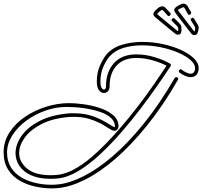

<svg xmlns="http://www.w3.org/2000/svg" viewBox="-41 -990 1120 1063"><path d="M1031 -796Q1022 -798 1016 -807Q1012 -811 1000.5 -826.5Q989 -842 974 -861.5Q959 -881 946 -897.5Q933 -914 928 -922Q922 -931 924 -938Q927 -951 958 -965Q970 -972 981 -969Q992 -966 999 -954Q1001 -949 1006 -941Q1011 -933 1017 -923Q1018 -920 1017 -917Q1016 -911 1009.5 -908.5Q1003 -906 1000 -911Q995 -919 981 -945Q979 -949 976 -950Q973 -950 966 -947Q950 -940 947 -937Q944 -934 945 -932Q950 -926 962.5 -909.5Q975 -893 989.5 -874Q1004 -855 1016 -839.5Q1028 -824 1031 -820Q1034 -816 1035.5 -816Q1037 -816 1038 -821Q1040 -829 1040 -834Q1040 -839 1035 -847L1016 -877Q1014 -880 1015 -883Q1016 -889 1023 -891Q1030 -893 1033 -887L1053 -855Q1059 -845 1059 -837Q1059 -829 1056 -817Q1050 -792 1031 -796ZM944 -798Q935 -798 927 -805Q923 -808 908 -820.5Q893 -833 874 -848.5Q855 -864 839 -877.5Q823 -891 816 -897Q808 -905 808 -912Q808 -925 835 -946Q846 -955 857 -955Q869 -955 878 -944Q881 -940 888 -933Q895 -926 902 -918Q904 -916 904 -912Q904 -907 898.5 -903Q893 -899 888 -903Q882 -910 862 -932Q859 -935 856 -935Q854 -935 847 -930Q834 -920 831.5 -916.5Q829 -913 830 -911Q836 -906 852 -892.5Q868 -879 886.5 -864Q905 -849 920 -836.5Q935 -824 939 -821Q943 -818 944.5 -818Q946 -818 946 -824Q946 -832 945 -836.5Q944 -841 937 -848L912 -873Q909 -876 909 -879Q909 -885 915.5 -888.5Q922 -892 926 -887L953 -860Q961 -852 962.5 -844Q964 -836 964 -824Q964 -798 944 -798ZM245 53Q202 53 155 43Q108 33 68.5 10.5Q29 -12 4 -51Q-21 -90 -21 -147Q-21 -206 11 -256Q43 -306 96.5 -342.5Q150 -379 214 -399Q278 -419 341 -419Q376 -419 420.5 -413Q465 -407 507.5 -393.5Q550 -380 580 -357Q610 -334 615 -300Q617 -286 610.5 -276Q604 -266 593 -266Q585 -266 578 -270Q561 -279 545 -289.5Q529 -300 511 -309Q486 -322 450.5 -332.5Q415 -343 369 -343Q362 -343 354 -343Q346 -343 338 -342Q248 -334 187.5 -302.5Q127 -271 96 -228Q65 -185 65 -143Q65 -94 108.5 -57Q152 -20 240 -20Q248 -20 257.5 -20.5Q267 -21 277 -22Q328 -27 384.5 -61Q441 -95 499 -149.5Q557 -204 613.5 -268.5Q670 -333 721 -399.5Q772 -466 813 -525.5Q854 -585 881 -626Q850 -643 804 -656Q758 -669 714 -669Q643 -669 604.5 -627Q566 -585 566 -514Q566 -495 556.5 -485Q547 -475 534 -475Q520 -475 507.5 -490Q495 -505 495 -539Q495 -587 512 -626Q529 -665 549 -689Q581 -726 634 -742Q687 -758 747 -758Q803 -758 858 -746.5Q913 -735 958.5 -714.5Q1004 -694 1031.5 -668Q1059 -642 1059 -612Q1059 -608 1058.5 -604.5Q1058 -601 1057 -597Q1052 -578 1041 -570.5Q1030 -563 1016 -563Q1000 -563 983 -570.5Q966 -578 953 -588Q949 -591 949 -595Q949 -601 954.5 -605Q960 -609 965 -604Q974 -597 988 -589.5Q1002 -582 1015 -582Q1023 -582 1029 -586.5Q1035 -591 1038 -602Q1039 -604 1039 -607Q1039 -610 1039 -612Q1039 -636 1013 -658.5Q987 -681 943.5 -699.5Q900 -718 848 -728.5Q796 -739 744 -739Q689 -739 641.5 -724.5Q594 -710 565 -677Q546 -655 530.5 -619Q515 -583 515 -539Q515 -516 521 -505Q527 -494 534 -494Q546 -494 546 -514Q546 -592 590 -640.5Q634 -689 714 -689Q765 -689 816.5 -673Q868 -657 900 -638Q909 -633 903 -623Q875 -580 832.5 -519Q790 -458 738.5 -390Q687 -322 629 -255.5Q571 -189 510.5 -133Q450 -77 391 -42Q332 -7 278 -2Q268 -1 258.5 -0.5Q249 0 240 0Q175 0 131.5 -19.5Q88 -39 66.5 -71.5Q45 -104 45 -142Q45 -189 77.5 -236.5Q110 -284 175 -318.5Q240 -353 336 -362Q344 -363 353 -363Q362 -363 369 -363Q427 -363 475 -346Q523 -329 572 -297Q577 -294 582 -291Q587 -288 592 -286Q595 -286 595 -291Q595 -296 595 -297Q591 -323 569 -341Q547 -359 514.5 -370Q482 -381 446.5 -387.5Q411 -394 379.5 -396Q348 -398 328 -398Q268 -398 209 -377Q150 -356 102.5 -320.5Q55 -285 26.5 -239.5Q-2 -194 -2 -146Q-2 -97 20 -62.5Q42 -28 78.5 -7Q115 14 158.5 23.5Q202 33 244 33Q253 33 262 32.5Q271 32 280 31Q343 25 421 -14Q499 -53 584.5 -126.5Q670 -200 757 -308Q844 -416 926 -558Q929 -563 935 -563Q940 -563 944 -558.5Q948 -554 944 -548Q862 -405 773.5 -295.5Q685 -186 598 -111Q511 -36 430 4.5Q349 45 282 51Q273 52 264 52.5Q255 53 245 53ZM944 -798Q935 -798 927 -805Q923 -808 908 -820.5Q893 -833 874 -848.5Q855 -864 839 -877.5Q823 -891 816 -897Q808 -905 808 -912Q808 -925 835 -946Q846 -955 857 -955Q869 -955 878 -944Q881 -940 888 -933Q895 -926 902 -918Q904 -916 904 -912Q904 -907 898.5 -903Q893 -899 888 -903Q882 -910 862 -932Q859 -935 856 -935Q854 -935 847 -930Q834 -920 831.5 -916.5Q829 -913 830 -911Q836 -906 852 -892.5Q868 -879 886.5 -864Q905 -849 920 -836.5Q935 -824 939 -821Q943 -818 944.5 -818Q946 -818 946 -824Q946 -832 945 -836.5Q944 -841 937 -848L912 -873Q909 -876 909 -879Q909 -885 915.5 -888.5Q922 -892 926 -887L953 -860Q961 -852 962.5 -844Q964 -836 964 -824Q964 -798 944 -798Z"/></svg>

Font: Neonderthaw
Style: Regular
Weight: 400
Designer: Robert E. Leuschke
Foundry: Robert E. Leuschke
Version: Version 1.010; ttfautohint (v1.8.3)